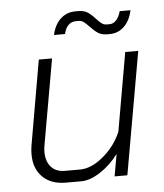

<svg xmlns="http://www.w3.org/2000/svg" viewBox="-51 -726 664 779"><g transform="rotate(-5 281.5 -336.5)"><path d="M57 -118Q57 -136 60 -154L120 -499H174L113 -153Q110 -138 110 -124Q110 -85 130 -62.5Q150 -40 186 -40H248Q294 -40 343 -81Q392 -122 416 -179L472 -499H525L437 0H385L401 -90Q368 -46 326 -19Q284 8 249 8H186Q126 8 91.5 -26Q57 -60 57 -118ZM337 -614Q324 -628 315 -634.5Q306 -641 294 -641H282Q265 -641 252.5 -628.5Q240 -616 235 -593H190Q199 -634 224 -657.5Q249 -681 285 -681H297Q320 -681 335 -671Q350 -661 366 -643Q379 -629 387.5 -623Q396 -617 407 -617H419Q434 -617 446 -630Q458 -643 464 -666H508Q499 -624 474.5 -600.5Q450 -577 416 -577H405Q383 -577 368.5 -586.5Q354 -596 337 -614Z"/></g></svg>

Font: Bai Jamjuree Light
Style: Italic
Weight: 300
Italic angle: -10°
Version: Version 1.000; ttfautohint (v1.6)